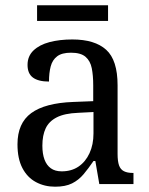

<svg xmlns="http://www.w3.org/2000/svg" viewBox="-20 -695 563 725"><path d="M188 10Q148 10 115.5 -7.5Q83 -25 64.5 -60.5Q46 -96 46 -150Q46 -230 98 -268Q150 -306 256 -310L332 -313V-373Q332 -410 326.5 -437.5Q321 -465 303 -480.5Q285 -496 248 -496Q214 -496 196 -482.5Q178 -469 171.5 -444.5Q165 -420 165 -387Q125 -387 104.5 -402Q84 -417 84 -450Q84 -483 106.5 -504.5Q129 -526 167 -536Q205 -546 253 -546Q338 -546 381 -507Q424 -468 424 -373V-114Q424 -86 429.5 -70.5Q435 -55 448 -48.5Q461 -42 481 -42H484V0H355L340 -87H333Q314 -59 295.5 -37Q277 -15 252 -2.5Q227 10 188 10ZM213 -48Q250 -48 276.5 -66Q303 -84 318 -116.5Q333 -149 333 -191V-272L275 -269Q224 -267 194.5 -252Q165 -237 152.5 -210.5Q140 -184 140 -145Q140 -114 148 -92.5Q156 -71 172 -59.5Q188 -48 213 -48ZM120 -616V-675H388V-616Z"/></svg>

Font: Noto Serif SemiCondensed
Style: Regular
Weight: 400
Width: 4
Designer: Monotype Design Team
Foundry: Monotype Imaging Inc.
Version: Version 2.013